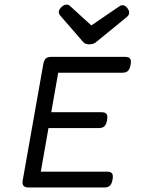

<svg xmlns="http://www.w3.org/2000/svg" viewBox="-20 -832 640 852"><path d="M207.5 -579.6Q190.9 -579.6 183.1 -572.3Q175.3 -564.9 171.9 -546.4L81.1 -33.2Q77.6 -15.1 84.2 -7.6Q90.8 0 107.4 0H442.9Q459.5 0 467.8 -8.1Q476.1 -16.1 479.5 -35.2Q482.9 -54.2 477.3 -62.3Q471.7 -70.3 455.1 -70.3H161.1L238.3 -509.3H522.5Q539.1 -509.3 547.6 -517.3Q556.2 -525.4 559.6 -544.4Q563 -563.5 557.4 -571.5Q551.8 -579.6 535.2 -579.6ZM185.1 -334 172.9 -263.7H418.5Q435.1 -263.7 443.4 -271.7Q451.7 -279.8 455.1 -298.8Q458.5 -317.9 452.9 -325.9Q447.3 -334 430.7 -334ZM406.2 -645 542 -755.9Q562.5 -772.5 545.9 -794.9Q529.3 -817.4 509.3 -803.7L385.3 -719.2L291 -805.2Q273.9 -820.3 252.4 -800.3Q231.9 -780.8 248 -762.2L349.6 -645Q358.4 -635.3 376.5 -635.3Q394 -635.3 406.2 -645Z"/></svg>

Font: Courier Prime Sans
Style: Regular
Weight: 300
Italic angle: -10°
Designer: Alan Dague-Greene
Foundry: Quote-Unquote Apps
Version: Version 3.23